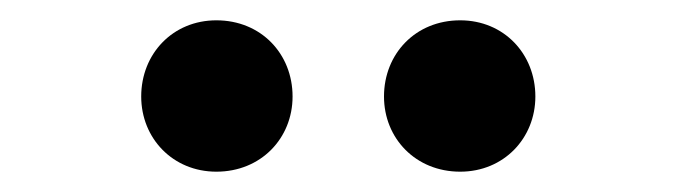

<svg xmlns="http://www.w3.org/2000/svg" viewBox="-20 -820 666 189"><path d="M193 -651C237 -651 268 -684 268 -725C268 -767 237 -800 193 -800C150 -800 119 -767 119 -725C119 -684 150 -651 193 -651ZM433 -651C476 -651 507 -684 507 -725C507 -767 476 -800 433 -800C389 -800 358 -767 358 -725C358 -684 389 -651 433 -651Z"/></svg>

Font: Source Han Sans Old Style Bold
Style: Regular
Weight: 700
Designer: Ryoko NISHIZUKA (kana & ideographs); Paul D. Hunt (Latin, Greek & Cyrillic); Wenlong ZHANG (bopomofo); Sandoll Communica
Foundry: Adobe Systems Incorporated
Version: Version 1.004;PS 1.004;hotconv 1.0.81;makeotf.lib2.5.63406